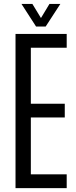

<svg xmlns="http://www.w3.org/2000/svg" viewBox="-20 -976 394 996"><path d="M60.5 0V-800H326V-728.5H140V-438H316V-366.5H140V-71.5H326V0ZM167 -838.5 91.5 -955.5H148L192.5 -882.5L236.5 -955.5H293L217 -838.5Z"/></svg>

Font: Big Shoulders Text Thin
Style: Regular
Weight: 400
Version: Version 2.002